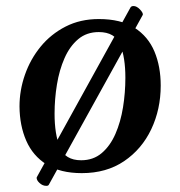

<svg xmlns="http://www.w3.org/2000/svg" viewBox="-20 -558 596 634"><path d="M44.4 -206.5Q44.4 -259.8 62.3 -311Q80.1 -362.3 114 -403.8Q147.9 -445.3 196.5 -470.2Q245.1 -495.1 306.2 -495.1Q379.4 -495.1 424.3 -466.3Q469.2 -437.5 490 -387.9Q510.7 -338.4 510.7 -275.4Q510.7 -197.3 479.5 -131.3Q448.2 -65.4 389.9 -25.9Q331.5 13.7 250 13.7Q179.2 13.7 133.8 -14.9Q88.4 -43.5 66.7 -93.3Q44.9 -143.1 44.4 -206.5ZM248 -28.8Q288.1 -28.8 315.9 -52.5Q343.8 -76.2 361.1 -115.7Q378.4 -155.3 386.2 -203.6Q394 -252 394 -301.3Q394 -368.2 377 -410.2Q359.9 -452.1 306.2 -452.1Q266.1 -452.1 238.3 -428.7Q210.4 -405.3 193.1 -366Q175.8 -326.7 168 -278.8Q160.2 -231 160.2 -182.6Q160.2 -115.2 177.5 -72Q194.8 -28.8 248 -28.8ZM451.7 -509.3 141.1 52.2Q139.2 55.7 132.8 55.7Q120.6 55.7 110.4 46.1Q100.1 36.6 101.1 27.8L411.1 -533.7Q414.1 -538.1 420.9 -538.1Q431.2 -538.1 441.9 -527.1Q452.6 -516.1 451.7 -509.3Z"/></svg>

Font: Gelasio Medium
Style: Italic
Weight: 500
Italic angle: -8.5°
Designer: Eben Sorkin
Foundry: Eben Sorkin
Version: Version 1.008